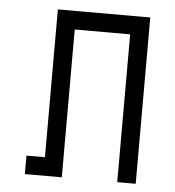

<svg xmlns="http://www.w3.org/2000/svg" viewBox="-45 -604 590 647"><g transform="rotate(5 250.0 -281.0)"><path d="M437.5 0H375V-500H187.5V0H62.5V-62.5H125V-562.5H437.5Z"/></g></svg>

Font: 寒蝉点阵体 16px
Style: Regular
Weight: 400
Designer: Designed by Warren2060
Foundry: ChillType
Version: Version 1.000